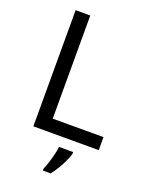

<svg xmlns="http://www.w3.org/2000/svg" viewBox="-170 -801 863 1109"><g transform="rotate(20 262.0 -246.5)"><path d="M97 0V-714H187V-80H499V0ZM364 70Q360 88 347.5 115.5Q335 143 318.5 171Q302 199 284 221H236V209Q244 192 252.5 165.5Q261 139 268 110.5Q275 82 277 61H364Z"/></g></svg>

Font: Noto Sans
Style: Regular
Weight: 400
Designer: Monotype Design Team
Foundry: Monotype Imaging Inc.
Version: Version 2.007